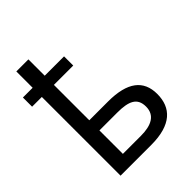

<svg xmlns="http://www.w3.org/2000/svg" viewBox="-215 -875 990 990"><g transform="rotate(-45 280.0 -380.0)"><path d="M167 -760H79V-641H8V-574H79V0H303C450 0 511 -64 511 -164C511 -264 445 -316 304 -316H167V-574H308V-641H167ZM297 -242C380 -242 424 -223 424 -159C424 -95 373 -71 299 -71H167V-242Z"/></g></svg>

Font: Noto Sans Thai
Style: Regular
Weight: 400
Designer: Monotype Design Team
Foundry: Monotype Imaging Inc.
Version: Version 1.901